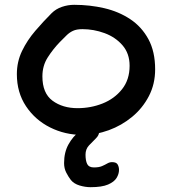

<svg xmlns="http://www.w3.org/2000/svg" viewBox="-20 -560 718 797"><path d="M322 0Q250 0 188 -31Q126 -62 88 -119Q50 -176 50 -252Q50 -304 71.5 -348.5Q93 -393 126.5 -432Q160 -471 194 -505Q212 -523 237 -531.5Q262 -540 288 -540Q353 -540 413 -526Q473 -512 520.5 -480.5Q568 -449 596 -397.5Q624 -346 624 -272Q624 -211 598 -161Q572 -111 528.5 -75Q485 -39 431.5 -19.5Q378 0 322 0ZM302 -111Q357 -111 406 -130.5Q455 -150 486.5 -189.5Q518 -229 518 -287Q518 -338 488.5 -372Q459 -406 414 -422.5Q369 -439 322 -439Q298 -439 283 -432Q268 -425 256 -413Q244 -401 228 -385Q200 -356 178 -321.5Q156 -287 156 -243Q156 -173 198 -142Q240 -111 302 -111ZM356 217Q334 217 310.5 210Q287 203 274 187Q264 174 255 156.5Q246 139 246 117Q246 72 264.5 39Q283 6 308.5 -13Q334 -32 353 -33Q369 -33 380.5 -28Q392 -23 392 -16Q392 1 378 14.5Q364 28 349.5 43.5Q335 59 335 82Q335 107 342 121Q349 135 370 135Q391 135 403.5 129.5Q416 124 425.5 118.5Q435 113 445 113Q463 113 468.5 123Q474 133 474 145Q474 162 464 178.5Q454 195 428.5 206Q403 217 356 217Z"/></svg>

Font: Fuzzy Bubbles
Style: Bold
Weight: 700
Designer: Robert E. Leuschke
Foundry: Robert E. Leuschke
Version: Version 1.010; ttfautohint (v1.8.3)